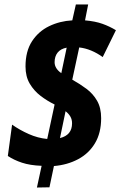

<svg xmlns="http://www.w3.org/2000/svg" viewBox="-20 -779 538 858"><path d="M166 -38Q114 -40 78 -52Q42 -64 15 -82L34 -222Q68 -198 108.5 -180Q149 -162 191 -158L224 -312Q191 -328 161.5 -350.5Q132 -373 113 -405Q94 -437 94 -482Q94 -550 123 -594.5Q152 -639 199.5 -662Q247 -685 303 -688L319 -759H374L360 -688Q406 -684 438 -672.5Q470 -661 498 -644L439 -524Q414 -542 387.5 -553Q361 -564 334 -567L303 -423Q337 -404 366.5 -382Q396 -360 414 -328.5Q432 -297 432 -251Q432 -185 404.5 -139Q377 -93 329 -67.5Q281 -42 221 -37L201 58L145 59ZM278 -566Q251 -561 237.5 -544Q224 -527 224 -501Q224 -473 254 -452ZM248 -162Q302 -175 302 -228Q302 -245 294.5 -258Q287 -271 273 -282Z"/></svg>

Font: Noto Sans Condensed ExtraBold
Style: Italic
Weight: 800
Width: 3
Italic angle: -12°
Designer: Monotype Design Team
Foundry: Monotype Imaging Inc.
Version: Version 2.013; ttfautohint (v1.8.4.7-5d5b)